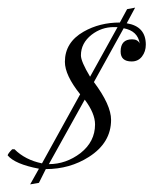

<svg xmlns="http://www.w3.org/2000/svg" viewBox="-65 -442 402 503"><path d="M14 41 37 0Q-26 -12 -45 -35Q-44 -40 -33 -51H-27Q1 -23 45 -14L145 -195Q105 -245 105 -280Q105 -331 154 -359Q196 -383 249 -383L268 -418L289 -422L267 -381Q317 -373 317 -325Q317 -307 307 -294Q297 -281 280 -281Q251 -281 251 -307Q251 -339 281 -339Q296 -339 301 -328Q296 -361 259 -368L181 -227Q226 -167 226 -128Q226 -68 168 -31Q118 1 55 1L37 37ZM171 -241 243 -371H233Q201 -371 175 -351Q147 -329 147 -297Q147 -281 171 -241ZM63 -12Q108 -12 146 -41Q184 -71 184 -116Q184 -145 157 -181Z"/></svg>

Font: Lovers Quarrel
Style: Regular
Weight: 400
Designer: Robert E. Leuschke
Foundry: Robert E. Leuschke
Version: Version 1.010; ttfautohint (v1.8.3)